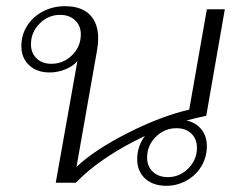

<svg xmlns="http://www.w3.org/2000/svg" viewBox="-20 -590 774 620"><path d="M648 -118Q648 -83 630.5 -53.5Q613 -24 582.5 -7Q552 10 517 10Q474 10 448.5 -13.5Q423 -37 423 -76Q423 -118 448 -151Q380 -119 322.5 -80.5Q265 -42 225 0H160L230 -393Q216 -376 191 -366Q166 -356 140 -356Q99 -356 74 -379.5Q49 -403 49 -441Q49 -477 67.5 -506.5Q86 -536 118.5 -553Q151 -570 190 -570Q242 -570 269.5 -543Q297 -516 297 -466Q297 -449 294 -431L227 -51Q285 -106 392.5 -160.5Q500 -215 591 -236L648 -560H706L646 -216Q616 -210 582 -201Q613 -194 630.5 -172Q648 -150 648 -118ZM241 -479Q241 -507 222.5 -524.5Q204 -542 174 -542Q136 -542 108 -514Q80 -486 80 -447Q80 -419 98 -401.5Q116 -384 146 -384Q185 -384 213 -412Q241 -440 241 -479ZM616 -113Q616 -141 598 -158.5Q580 -176 550 -176Q511 -176 483 -148Q455 -120 455 -81Q455 -53 473.5 -35.5Q492 -18 522 -18Q560 -18 588 -46Q616 -74 616 -113Z"/></svg>

Font: Fahkwang ExtraLight
Style: Italic
Weight: 275
Italic angle: -10°
Designer: Suppakit Chalermlarp | Katatrad Co.,Ltd.
Foundry: Cadson Demak Co.,Ltd.
Version: Version 1.000; ttfautohint (v1.6)